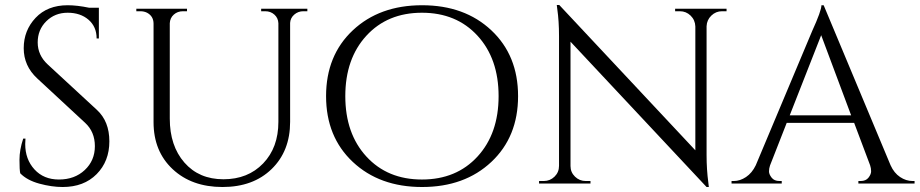

<svg xmlns="http://www.w3.org/2000/svg" viewBox="-20 -735 3683 769"><path d="M61 -41Q58 -55 58 -95Q58 -135 73 -180H82Q81 -169 81 -158Q81 -97 118 -56.5Q155 -16 216 -16Q279 -16 319.5 -54Q360 -92 360 -149.5Q360 -207 321 -243L129 -421Q75 -471 75 -542Q75 -613 122.5 -663.5Q170 -714 251 -714Q289 -714 337 -704H376V-581H367Q367 -628 334.5 -656Q302 -684 251 -684Q200 -684 165.5 -650Q131 -616 131 -565Q131 -514 171 -477L368 -295Q418 -249 418 -169Q418 -89 367 -37.5Q316 14 231 14Q187 14 137.5 0.5Q88 -13 61 -41Z M1211 -690H1195Q1174 -690 1158.5 -676.5Q1143 -663 1142 -643V-247Q1142 -130 1068 -58Q994 14 871 14Q748 14 671.5 -57.5Q595 -129 595 -246V-640Q595 -670 569 -684Q557 -690 542 -690H526V-700H729V-690H713Q691 -690 676 -676.5Q661 -663 660 -642V-260Q660 -151 718.5 -84Q777 -17 875 -17Q973 -17 1034 -80.5Q1095 -144 1095 -247V-642Q1094 -663 1079 -676.5Q1064 -690 1042 -690H1026V-700H1211Z M1393 -613.5Q1500 -714 1670.5 -714Q1841 -714 1948 -613.5Q2055 -513 2055 -350Q2055 -187 1948 -86.5Q1841 14 1670.5 14Q1500 14 1393 -86.5Q1286 -187 1286 -350Q1286 -513 1393 -613.5ZM1447.5 -108Q1532 -16 1670 -16Q1808 -16 1892.5 -108Q1977 -200 1977 -350Q1977 -500 1892.5 -592Q1808 -684 1670 -684Q1532 -684 1447.5 -592Q1363 -500 1363 -350Q1363 -200 1447.5 -108Z M2872 -690Q2847 -690 2829 -672.5Q2811 -655 2810 -630V-114Q2810 -56 2817 -4L2819 14H2810L2265 -568V-70Q2265 -45 2283 -27.5Q2301 -10 2326 -10H2345V0H2139V-10H2158Q2183 -10 2201 -27.5Q2219 -45 2219 -71V-590Q2219 -651 2212 -699L2210 -715H2220L2765 -133V-629Q2764 -655 2746 -672.5Q2728 -690 2703 -690H2684V-700H2890V-690Z M3635 -10H3643V0H3418V-10H3427Q3448 -10 3458.5 -23.5Q3469 -37 3469 -49Q3469 -61 3465 -73L3401 -243H3131L3064 -72Q3060 -60 3060 -48.5Q3060 -37 3070.5 -23.5Q3081 -10 3102 -10H3111V0H2910V-10H2919Q2944 -10 2968 -26Q2992 -42 3007 -73L3233 -611Q3270 -692 3270 -714H3279L3547 -73Q3561 -42 3585 -26Q3609 -10 3635 -10ZM3143 -273H3389L3269 -594Z"/></svg>

Font: Cinzel Decorative
Style: Regular
Weight: 400
Designer: Natanael Gama
Version: Version 1.001;PS 001.001;hotconv 1.0.56;makeotf.lib2.0.21325